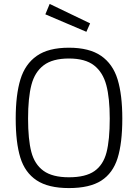

<svg xmlns="http://www.w3.org/2000/svg" viewBox="-20 -948 703 978"><path d="M60 -344Q60 -465 84 -543.5Q108 -622 167.5 -663.5Q227 -705 331 -705Q435 -705 495 -663.5Q555 -622 579 -543.5Q603 -465 603 -344Q603 -219 579 -142.5Q555 -66 496 -28Q437 10 331 10Q226 10 166.5 -29.5Q107 -69 83.5 -145.5Q60 -222 60 -344ZM539 -344Q539 -449 521.5 -514.5Q504 -580 459 -615Q414 -650 331 -650Q248 -650 202.5 -615.5Q157 -581 140 -515.5Q123 -450 123 -344Q123 -238 139.5 -174.5Q156 -111 201.5 -78Q247 -45 331 -45Q416 -45 461 -76.5Q506 -108 522.5 -171.5Q539 -235 539 -344ZM211 -875 233 -928 439 -829 420 -786Z"/></svg>

Font: Cairo Light
Style: Regular
Weight: 300
Designer: Mohamed Gaber, Accademia di Belle Arti di Urbino and others
Foundry: Kief Type Foundry, Accademia di Belle Arti di Urbino and others
Version: Version 3.011